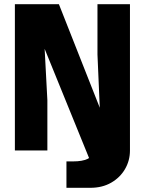

<svg xmlns="http://www.w3.org/2000/svg" viewBox="-20 -718 690 916"><path d="M409 46 193 -485 206 -240V0H51V-698H261L456 -204L445 -458V-698H600V0ZM297 178V52H329Q373 52 398 40Q423 28 423 -12V-83H600V0Q600 48 576.5 88.5Q553 129 510.5 153.5Q468 178 411 178Z"/></svg>

Font: Azeret Mono Thin
Style: Regular
Weight: 100
Designer: Martin Vácha
Foundry: Displaay
Version: Version 1.002